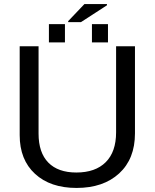

<svg xmlns="http://www.w3.org/2000/svg" viewBox="-20 -916 762 946"><path d="M357 10Q228 10 152.5 -59.5Q77 -129 77 -250V-688H170V-258Q170 -164 218 -115Q266 -66 356 -66Q450 -66 501 -117Q552 -168 552 -264V-688H645V-259Q645 -133 567 -61.5Q489 10 357 10ZM316 -812 396 -896H507V-890L379 -807H316ZM512 -707H433V-797H512ZM300 -707H221V-797H300Z"/></svg>

Font: Libra Sans
Style: Regular
Weight: 400
Foundry: Context Ltd
Version: Version 1.002